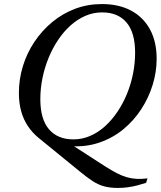

<svg xmlns="http://www.w3.org/2000/svg" viewBox="-20 -716 794 945"><path d="M374 129 168 -39Q138 -64 116.8 -96Q95.5 -128 84.2 -168.5Q73 -209 73 -258.5Q73 -326.5 92.8 -390.8Q112.5 -455 149.5 -510.2Q186.5 -565.5 237.2 -607.5Q288 -649.5 349.8 -672.8Q411.5 -696 481.5 -696Q565.5 -696 625.8 -663.5Q686 -631 718.5 -570.8Q751 -510.5 751 -426.5Q751 -362.5 731.5 -298.8Q712 -235 675.2 -178.5Q638.5 -122 586.8 -79.5Q535 -37 469.8 -14.5Q404.5 8 328 3.5L312 -17L495.5 101.5Q528.5 122.5 554.5 136Q580.5 149.5 604 156.2Q627.5 163 652 164.2Q676.5 165.5 706 162L699 184Q677 191 654.8 196.8Q632.5 202.5 609 205.8Q585.5 209 560 209Q521 209 492 201Q463 193 435.8 175.2Q408.5 157.5 374 129ZM178.5 -228Q178.5 -129.5 221 -79.8Q263.5 -30 341.5 -30Q384.5 -30 423.8 -47Q463 -64 496.8 -94.5Q530.5 -125 558 -165.8Q585.5 -206.5 605 -254.2Q624.5 -302 634.8 -353.5Q645 -405 645 -457Q645 -555.5 602.8 -605.2Q560.5 -655 482.5 -655Q439.5 -655 400.2 -638Q361 -621 327 -590.5Q293 -560 265.8 -519.2Q238.5 -478.5 219 -430.8Q199.5 -383 189 -331.5Q178.5 -280 178.5 -228Z"/></svg>

Font: Newsreader 36pt Medium
Style: Italic
Weight: 500
Italic angle: -17°
Designer: Hugues Gentile
Foundry: Production Type
Version: Version 1.003